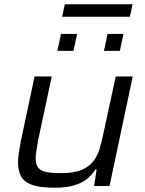

<svg xmlns="http://www.w3.org/2000/svg" viewBox="-20 -866 675 894"><path d="M234 8Q168 8 131 -4.5Q94 -17 79 -43.5Q64 -70 64 -110Q64 -129 67.5 -153Q71 -177 76 -204L141 -510H221L158 -215Q154 -191 150 -168Q146 -145 146 -130Q146 -100 158 -85Q170 -70 196 -65Q222 -60 266 -60Q324 -60 359 -74.5Q394 -89 414 -114.5Q434 -140 444 -174Q454 -208 462 -247L519 -510H598L490 0H418L430 -77H424Q409 -52 385.5 -33Q362 -14 325.5 -3Q289 8 234 8ZM464 -629 481 -708H555L538 -629ZM247 -629 264 -708H339L322 -629ZM269 -788 282 -846H597L585 -788Z"/></svg>

Font: Saira SemiExpanded
Style: Italic
Weight: 400
Width: 6
Italic angle: -12°
Designer: Hector Gatti with collaboration of the Omnibus-Type team
Foundry: Omnibus-Type
Version: Version 1.101